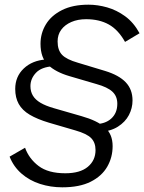

<svg xmlns="http://www.w3.org/2000/svg" viewBox="-20 -690 616 820"><path d="M246 110Q196 110 151 95.5Q106 81 72 51.5Q38 22 21 -21L87 -59Q104 -12 145 19Q186 50 259 50Q322 50 355 22.5Q388 -5 388 -49Q388 -81 369.5 -100Q351 -119 302 -133L189 -166Q139 -181 107 -200Q75 -219 60 -246Q45 -273 45 -310Q45 -363 81.5 -397.5Q118 -432 176 -436L207 -407Q157 -404 133.5 -379Q110 -354 110 -322Q110 -299 120.5 -281.5Q131 -264 153 -251Q175 -238 210 -228L328 -194Q395 -175 428 -146Q461 -117 461 -66Q461 -18 438 22Q415 62 367.5 86Q320 110 246 110ZM403 -126 385 -160Q429 -160 455 -183.5Q481 -207 481 -247Q481 -279 460 -298.5Q439 -318 392 -331L276 -365Q218 -382 185.5 -412.5Q153 -443 153 -503Q153 -548 176 -586Q199 -624 245 -647Q291 -670 358 -670Q397 -670 437.5 -658.5Q478 -647 514.5 -620.5Q551 -594 576 -548L514 -511Q485 -563 444.5 -585.5Q404 -608 348 -608Q312 -608 284.5 -596Q257 -584 241.5 -563Q226 -542 226 -513Q226 -476 245 -456Q264 -436 313 -422L429 -387Q488 -369 517 -338.5Q546 -308 546 -261Q546 -228 530.5 -198.5Q515 -169 483.5 -149Q452 -129 403 -126Z"/></svg>

Font: Kantumruy Pro
Style: Italic
Weight: 400
Italic angle: -13°
Designer: Sovichet Tep
Foundry: Sovichet Tep
Version: Version 1.002